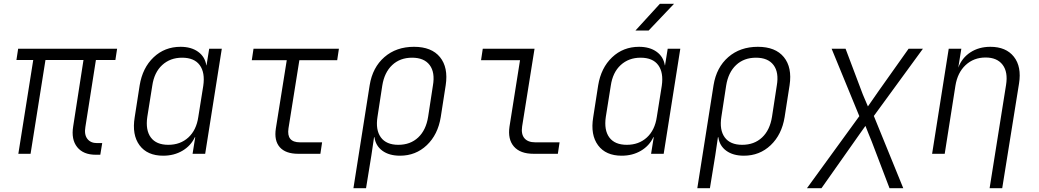

<svg xmlns="http://www.w3.org/2000/svg" viewBox="-20 -805 5440 1005"><path d="M481 5Q416 5 384 -35Q352 -75 363 -143L417 -491H218L140 0H76L154 -491H66L75 -550H593L584 -491H482L427 -141Q420 -101 437 -78.5Q454 -56 488 -56H515L505 5Z M834 10Q751 10 710.5 -44.5Q670 -99 685 -191L711 -358Q726 -450 784 -505Q842 -560 925 -560Q981 -560 1017 -534Q1053 -508 1060 -463H1061L1075 -550H1141L1054 0H988L1002 -87H1000Q979 -42 935 -16Q891 10 834 10ZM861 -47Q924 -47 966 -85.5Q1008 -124 1018 -193L1044 -356Q1054 -425 1025.5 -464Q997 -503 933 -503Q871 -503 829 -464.5Q787 -426 777 -356L751 -193Q741 -124 769.5 -85.5Q798 -47 861 -47Z M1541 0Q1475 0 1444.5 -34.5Q1414 -69 1424 -133L1481 -490H1298L1307 -550H1754L1745 -490H1547L1490 -133Q1479 -60 1550 -60H1666L1657 0Z M1830 180 1915 -359Q1930 -452 1992 -506Q2054 -560 2147 -560Q2239 -560 2283 -506Q2327 -452 2313 -359L2287 -192Q2272 -100 2214 -45Q2156 10 2074 10Q2017 10 1981.5 -16Q1946 -42 1940 -87H1938L1924 8L1896 180ZM2065 -47Q2128 -47 2169 -85.5Q2210 -124 2221 -194L2246 -357Q2258 -426 2229 -464.5Q2200 -503 2137 -503Q2074 -503 2033 -464.5Q1992 -426 1981 -357L1956 -194Q1945 -125 1973.5 -86Q2002 -47 2065 -47Z M2773 0Q2703 0 2670 -38Q2637 -76 2647 -143L2702 -490H2498L2507 -550H2778L2713 -143Q2707 -103 2725 -81.5Q2743 -60 2782 -60H2909L2900 0Z M3306 -645 3434 -785H3508L3375 -645ZM3234 10Q3151 10 3110.5 -44.5Q3070 -99 3085 -191L3111 -358Q3126 -450 3184 -505Q3242 -560 3325 -560Q3381 -560 3417 -534Q3453 -508 3460 -463H3461L3475 -550H3541L3454 0H3388L3402 -87H3400Q3379 -42 3335 -16Q3291 10 3234 10ZM3261 -47Q3324 -47 3366 -85.5Q3408 -124 3418 -193L3444 -356Q3454 -425 3425.5 -464Q3397 -503 3333 -503Q3271 -503 3229 -464.5Q3187 -426 3177 -356L3151 -193Q3141 -124 3169.5 -85.5Q3198 -47 3261 -47Z M3630 180 3715 -359Q3730 -452 3792 -506Q3854 -560 3947 -560Q4039 -560 4083 -506Q4127 -452 4113 -359L4087 -192Q4072 -100 4014 -45Q3956 10 3874 10Q3817 10 3781.5 -16Q3746 -42 3740 -87H3738L3724 8L3696 180ZM3865 -47Q3928 -47 3969 -85.5Q4010 -124 4021 -194L4046 -357Q4058 -426 4029 -464.5Q4000 -503 3937 -503Q3874 -503 3833 -464.5Q3792 -426 3781 -357L3756 -194Q3745 -125 3773.5 -86Q3802 -47 3865 -47Z M4204 180 4478 -197 4333 -550H4406L4489 -330Q4495 -313 4505.5 -289Q4516 -265 4523 -248Q4535 -265 4551.5 -289Q4568 -313 4580 -330L4736 -550H4811L4554 -198L4708 180H4636L4543 -64Q4537 -80 4526.5 -104.5Q4516 -129 4510 -146Q4497 -129 4480.5 -104.5Q4464 -80 4452 -64L4280 180Z M4859 0 4946 -550H5012L4996 -451Q5015 -502 5059.5 -531Q5104 -560 5164 -560Q5246 -560 5287 -508Q5328 -456 5314 -368L5226 180H5160L5246 -360Q5257 -428 5228 -466Q5199 -504 5139 -504Q5077 -504 5034.5 -464.5Q4992 -425 4981 -356L4925 0Z"/></svg>

Font: NKDuy Mono ExtraLight
Style: Italic
Weight: 200
Italic angle: -9°
Monospace: yes
Designer: NKDuy
Foundry: NKDuy
Version: Version 2.251; ttfautohint (v1.8.4.7-5d5b)